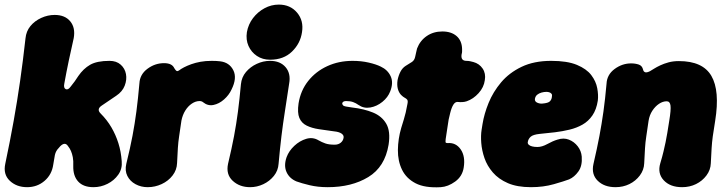

<svg xmlns="http://www.w3.org/2000/svg" viewBox="-36 -790 3157 836"><path d="M82 25Q36 25 6.5 -3Q-23 -31 -13 -77Q8 -177 23.5 -263.5Q39 -350 51.5 -437Q64 -524 75 -623Q78 -654 96.5 -676.5Q115 -699 143.5 -712Q172 -725 202 -725Q247 -725 270 -697Q293 -669 285 -624Q274 -576 263.5 -526Q253 -476 244 -426Q240 -407 250 -402Q260 -397 271 -412Q281 -424 289.5 -436Q298 -448 305 -459Q327 -491 356.5 -508Q386 -525 441 -525Q471 -525 489.5 -508.5Q508 -492 512.5 -467.5Q517 -443 507 -417Q497 -391 470 -373L408 -331Q383 -315 402 -296Q430 -268 449 -235.5Q468 -203 479.5 -166.5Q491 -130 494 -88Q497 -55 479 -29.5Q461 -4 432 10.5Q403 25 371 25Q327 25 304.5 0.5Q282 -24 283 -67Q284 -90 281 -105.5Q278 -121 273 -132.5Q268 -144 260 -154Q247 -174 226 -153L220 -146Q213 -139 209 -131.5Q205 -124 203 -115L196 -74Q190 -30 158 -2.5Q126 25 82 25Z M607 25Q578 25 554 12Q530 -1 518.5 -24Q507 -47 514 -77Q531 -146 541 -199Q551 -252 558 -305.5Q565 -359 571 -427Q573 -466 606 -490.5Q639 -515 678 -515Q696 -515 707 -509.5Q718 -504 723 -493Q729 -483 733 -481Q737 -479 743 -483Q752 -490 765.5 -497Q779 -504 797 -510.5Q815 -517 837 -521Q859 -525 886 -525Q897 -525 906.5 -524.5Q916 -524 923 -523Q963 -518 980 -484Q997 -450 972 -400Q961 -376 939.5 -357Q918 -338 893.5 -333Q869 -328 848 -345Q846 -347 842 -348.5Q838 -350 833 -350Q816 -350 799.5 -339Q783 -328 771 -309Q759 -290 754 -265Q748 -223 744 -197Q740 -171 738.5 -146Q737 -121 735 -80Q734 -50 715.5 -26Q697 -2 668 11.5Q639 25 607 25Z M1053 25Q1007 25 977 -3Q947 -31 957 -77Q973 -144 983 -197Q993 -250 1000 -303.5Q1007 -357 1013 -423Q1016 -454 1035 -476.5Q1054 -499 1082 -512Q1110 -525 1140 -525Q1184 -525 1207.5 -497.5Q1231 -470 1223 -426Q1213 -359 1204.5 -305Q1196 -251 1189.5 -197.5Q1183 -144 1177 -77Q1175 -47 1156.5 -24Q1138 -1 1110.5 12Q1083 25 1053 25ZM1140 -530Q1107 -530 1082.5 -546.5Q1058 -563 1046 -590Q1034 -617 1039 -650Q1045 -684 1065.5 -711Q1086 -738 1115.5 -754Q1145 -770 1178 -770Q1228 -770 1257.5 -735Q1287 -700 1279 -650Q1272 -601 1235.5 -565.5Q1199 -530 1140 -530Z M1391 25Q1348 25 1312.5 16.5Q1277 8 1255 0Q1224 -13 1211.5 -41Q1199 -69 1212 -106Q1222 -133 1245.5 -155Q1269 -177 1297.5 -185.5Q1326 -194 1351 -179Q1365 -171 1380.5 -165.5Q1396 -160 1421 -160Q1437 -160 1447.5 -168.5Q1458 -177 1460 -190Q1462 -201 1451 -208.5Q1440 -216 1419 -218Q1383 -223 1352.5 -227.5Q1322 -232 1299.5 -243Q1277 -254 1267.5 -276.5Q1258 -299 1264 -340Q1273 -396 1306 -437.5Q1339 -479 1389 -502Q1439 -525 1499 -525Q1537 -525 1569.5 -517.5Q1602 -510 1622 -500Q1652 -486 1665 -458Q1678 -430 1663 -392Q1653 -366 1629 -346.5Q1605 -327 1576.5 -322Q1548 -317 1525 -333Q1514 -341 1501.5 -345.5Q1489 -350 1471 -350Q1464 -350 1459.5 -347.5Q1455 -345 1454 -340Q1454 -335 1458.5 -330.5Q1463 -326 1497 -322Q1549 -316 1588 -300Q1627 -284 1646 -251Q1665 -218 1656 -160Q1640 -63 1567.5 -19Q1495 25 1391 25Z M1883 25Q1814 29 1773.5 8Q1733 -13 1714.5 -51Q1696 -89 1696.5 -137Q1697 -185 1711 -233Q1718 -256 1722.5 -270.5Q1727 -285 1730.5 -300Q1734 -315 1738 -337Q1741 -351 1737 -356Q1733 -361 1726 -364.5Q1719 -368 1710 -377Q1700 -388 1696 -404Q1692 -420 1695 -441Q1699 -461 1707.5 -477.5Q1716 -494 1730 -503Q1747 -513 1758 -520.5Q1769 -528 1772 -544Q1773 -551 1776 -562Q1779 -573 1780 -579Q1793 -613 1822 -633Q1851 -653 1890 -653Q1929 -653 1952 -633Q1975 -613 1976 -577Q1976 -572 1976 -566Q1976 -560 1974 -554Q1969 -525 1995 -525Q2003 -525 2010.5 -523.5Q2018 -522 2025 -520Q2051 -513 2065.5 -491.5Q2080 -470 2075 -441Q2071 -410 2048 -384.5Q2025 -359 1996 -349Q1987 -346 1977 -345.5Q1967 -345 1959 -346Q1947 -348 1938.5 -335Q1930 -322 1924 -297Q1920 -282 1917.5 -269.5Q1915 -257 1911 -227Q1906 -197 1904.5 -184Q1903 -171 1905 -169Q1907 -167 1913 -167Q1949 -170 1970 -139.5Q1991 -109 1983 -60Q1977 -22 1946 0.5Q1915 23 1883 25Z M2276 25Q2216 25 2175.5 7.5Q2135 -10 2110 -39Q2085 -68 2073.5 -101.5Q2062 -135 2059.5 -167.5Q2057 -200 2061 -225L2065 -250Q2072 -294 2091.5 -342Q2111 -390 2146 -431.5Q2181 -473 2235 -499Q2289 -525 2364 -525Q2434 -525 2476 -507.5Q2518 -490 2538.5 -463Q2559 -436 2564.5 -406Q2570 -376 2567 -352Q2561 -313 2543.5 -287.5Q2526 -262 2500.5 -247.5Q2475 -233 2444 -225.5Q2413 -218 2380 -214Q2347 -210 2314 -207Q2285 -204 2274.5 -194.5Q2264 -185 2262 -171Q2261 -165 2266 -160Q2271 -155 2281 -152.5Q2291 -150 2304 -150Q2324 -150 2347.5 -163Q2371 -176 2391 -182Q2418 -191 2441 -182Q2464 -173 2479.5 -153Q2495 -133 2497 -108Q2500 -68 2482.5 -43.5Q2465 -19 2442 -9Q2421 -1 2375.5 12Q2330 25 2276 25ZM2325 -339Q2351 -341 2358.5 -349Q2366 -357 2367 -368Q2369 -377 2365.5 -381.5Q2362 -386 2356 -388Q2350 -390 2343 -390Q2333 -390 2322 -387Q2311 -384 2303 -377.5Q2295 -371 2293 -359Q2292 -348 2303 -343Q2314 -338 2325 -339Z M2605 -426Q2607 -465 2640 -489.5Q2673 -514 2712 -514Q2730 -514 2745 -509Q2760 -504 2764 -487Q2766 -478 2773 -475.5Q2780 -473 2794 -480Q2801 -484 2812 -491Q2823 -498 2839 -505.5Q2855 -513 2875 -518.5Q2895 -524 2920 -524Q3024 -524 3061.5 -459.5Q3099 -395 3078 -264Q3071 -222 3067.5 -196Q3064 -170 3062.5 -145Q3061 -120 3059 -79Q3058 -50 3040 -26Q3022 -2 2994.5 11.5Q2967 25 2934 25Q2882 25 2854 -5Q2826 -35 2839 -79Q2848 -109 2853 -130.5Q2858 -152 2862 -170.5Q2866 -189 2869.5 -211Q2873 -233 2878 -264Q2886 -312 2883.5 -330.5Q2881 -349 2867 -349Q2850 -349 2833.5 -338Q2817 -327 2804.5 -308Q2792 -289 2788 -264Q2782 -222 2778 -196Q2774 -170 2772.5 -145Q2771 -120 2769 -79Q2768 -50 2750 -26Q2732 -2 2704.5 11.5Q2677 25 2644 25Q2595 25 2566.5 -3Q2538 -31 2548 -76Q2564 -145 2574 -198Q2584 -251 2591.5 -304.5Q2599 -358 2605 -426Z"/></svg>

Font: Winky Sans Black
Style: Italic
Weight: 900
Italic angle: -8.97852°
Designer: Simon Atzbach
Foundry: typofactur
Version: Version 1.205